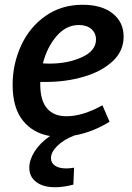

<svg xmlns="http://www.w3.org/2000/svg" viewBox="-20 -563 553 806"><path d="M149 -219V-209Q149 -141 177.5 -108Q206 -75 259 -75Q327 -75 410 -121L440 -52Q369 -8 291 6Q246 24 220 50Q194 76 194 101Q194 121 211 132.5Q228 144 258 144Q273 144 291 141L288 212Q246 223 212 223Q161 223 132 201Q103 179 103 141Q103 108 125.5 72.5Q148 37 190 8Q118 -4 75.5 -57.5Q33 -111 33 -207Q33 -294 68.5 -371.5Q104 -449 171 -496Q238 -543 327 -543Q407 -543 453 -506.5Q499 -470 499 -409Q499 -349 453 -306Q407 -263 332 -241Q257 -219 172 -219ZM160 -297Q170 -296 189 -296Q265 -296 324 -323Q383 -350 383 -397Q383 -424 363.5 -441Q344 -458 311 -458Q258 -458 218 -412Q178 -366 160 -297Z"/></svg>

Font: Bitter Pro SemiBold
Style: Italic
Weight: 600
Italic angle: -9°
Designer: Sol Matas, and Bitter project Authors
Foundry: Sol Matas
Version: Version 1.010